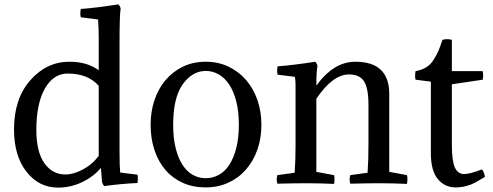

<svg xmlns="http://www.w3.org/2000/svg" viewBox="-20 -836 2250 877"><path d="M526 -142Q526 -75 529 -48L608 -38Q611 -22 608 0Q535 3 456 14Q449 7 446 -5L441 -69Q406 -28 354 -3.5Q302 21 245 21Q158 21 101 -51.5Q44 -124 44 -245Q44 -385 118.5 -469.5Q193 -554 297 -554Q379 -554 431 -515V-649Q431 -715 428 -747L349 -757Q345 -772 349 -795Q418 -800 521 -816Q530 -806 531 -796Q526 -770 526 -634ZM289 -500Q224 -500 185 -431.5Q146 -363 146 -242Q146 -143 182.5 -91Q219 -39 279 -39Q315 -39 358 -61.5Q401 -84 431 -124V-444Q382 -500 289 -500Z M668 -266Q668 -326 685.5 -378.5Q703 -431 736 -470Q769 -509 815.5 -531.5Q862 -554 920 -554Q977 -554 1024 -531.5Q1071 -509 1104.5 -470Q1138 -431 1156 -378.5Q1174 -326 1174 -266Q1174 -204 1155.5 -152Q1137 -100 1103.5 -61.5Q1070 -23 1023 -1.5Q976 20 920 20Q861 20 814.5 -1Q768 -22 735.5 -60Q703 -98 685.5 -150.5Q668 -203 668 -266ZM814 -450Q771 -389 771 -266Q771 -205 782.5 -159Q794 -113 814 -82.5Q834 -52 861 -37Q888 -22 920 -22Q951 -22 979 -37Q1007 -52 1027 -82.5Q1047 -113 1059 -159Q1071 -205 1071 -266Q1071 -327 1059 -373.5Q1047 -420 1026.5 -450.5Q1006 -481 978.5 -496.5Q951 -512 920 -512Q858 -512 814 -450Z M1663 -357Q1663 -434 1642.5 -465Q1622 -496 1574 -496Q1500 -496 1425 -385V-51L1506 -36Q1510 -20 1506 4Q1443 1 1377 1Q1331 1 1247 3Q1241 -16 1247 -36L1326 -47Q1330 -102 1330 -174V-448Q1330 -468 1327 -485L1248 -495Q1244 -510 1248 -533Q1317 -538 1420 -554Q1429 -544 1430 -534Q1425 -508 1425 -445Q1504 -554 1603 -554Q1758 -554 1758 -407V-51L1839 -36Q1843 -20 1839 4Q1776 1 1710 1Q1664 1 1580 3Q1574 -16 1580 -36L1659 -47Q1663 -102 1663 -174Z M2044 -654V-511H2185Q2187 -499 2187 -493Q2187 -484 2185 -472L2044 -451V-176Q2044 -102 2057.5 -71.5Q2071 -41 2100 -41Q2126 -41 2181 -62Q2191 -53 2195 -28Q2165 -10 2149.5 -1.5Q2134 7 2110.5 13.5Q2087 20 2061 20Q2011 20 1979.5 -18.5Q1948 -57 1948 -136V-463L1878 -472Q1876 -482 1876 -489Q1876 -497 1878 -511Q1906 -516 1926.5 -528.5Q1947 -541 1961 -563.5Q1975 -586 1982.5 -603.5Q1990 -621 2001 -654Q2010 -657 2023 -657Q2035 -657 2044 -654Z"/></svg>

Font: Adamina
Style: Regular
Weight: 400
Designer: Cyreal (www.cyreal.org)
Foundry: Alexei Vanyashin
Version: Version 1.013